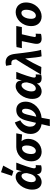

<svg xmlns="http://www.w3.org/2000/svg" viewBox="1396 -2240 1019 3852"><g transform="rotate(-90 1906.0 -313.5)"><path d="M182 12C233 12 298 -16 335 -81H339C339 -78 338 -76 338 -74C344 -11 383 12 444 12C472 12 495 8 516 1L520 -108C511 -106 503 -104 490 -104C471 -104 456 -114 456 -138C456 -188 517 -364 570 -497H428L398 -392H394C397 -478 347 -509 279 -509C159 -509 28 -356 28 -176C28 -60 84 12 182 12ZM237 -105C202 -105 178 -131 178 -191C178 -296 247 -392 300 -392C340 -392 360 -360 360 -284L340 -206C323 -149 280 -105 237 -105ZM400 -555 510 -759 378 -803 305 -584Z M788 12C938 12 1047 -110 1047 -256C1047 -314 1030 -359 1002 -387V-391C1048 -389 1086 -385 1135 -380L1158 -497H882C746 -497 596 -388 596 -190C596 -61 680 12 788 12ZM804 -104C770 -104 742 -133 742 -193C742 -305 793 -382 861 -382C897 -382 914 -343 914 -290C914 -178 861 -104 804 -104Z M1535 -283C1556 -362 1575 -382 1607 -382C1635 -382 1651 -357 1651 -308C1651 -196 1577 -107 1491 -96C1505 -160 1520 -224 1535 -283ZM1302 176H1439C1447 131 1457 73 1469 11C1647 -2 1793 -140 1793 -311C1793 -427 1727 -497 1627 -497C1509 -497 1444 -424 1409 -276L1368 -101C1319 -116 1291 -155 1291 -220C1291 -297 1343 -382 1419 -416L1376 -526C1246 -477 1145 -361 1145 -208C1145 -72 1241 -2 1341 10Z M2002 12C2053 12 2118 -16 2155 -81H2159C2159 -78 2158 -76 2158 -74C2164 -11 2203 12 2264 12C2292 12 2315 8 2336 1L2340 -108C2331 -106 2323 -104 2310 -104C2291 -104 2276 -114 2276 -138C2276 -188 2337 -364 2390 -497H2248L2218 -392H2214C2217 -478 2167 -509 2099 -509C1979 -509 1848 -356 1848 -176C1848 -60 1904 12 2002 12ZM2057 -105C2022 -105 1998 -131 1998 -191C1998 -296 2067 -392 2120 -392C2160 -392 2180 -360 2180 -284L2160 -206C2143 -149 2100 -105 2057 -105Z M2703 11 2833 0C2808 -64 2775 -314 2753 -514C2738 -652 2684 -711 2579 -711C2563 -711 2535 -707 2512 -701L2532 -592C2545 -595 2551 -597 2560 -597C2617 -597 2634 -570 2639 -521C2640 -514 2640 -507 2641 -500C2536 -340 2438 -170 2337 0L2487 6C2539 -106 2596 -214 2659 -318C2673 -165 2687 -27 2703 11Z M3058 12C3099 12 3131 5 3153 -1L3157 -108C3144 -105 3133 -104 3115 -104C3101 -104 3090 -110 3090 -128C3090 -147 3111 -245 3145 -385H3289L3311 -497H2959L2888 -492L2867 -385H3007L2960 -152C2955 -126 2953 -107 2953 -89C2953 -26 2983 12 3058 12Z M3503 12C3640 12 3783 -112 3783 -304C3783 -427 3705 -509 3588 -509C3452 -509 3309 -386 3309 -194C3309 -70 3386 12 3503 12ZM3519 -104C3476 -104 3455 -139 3455 -196C3455 -309 3508 -394 3572 -394C3615 -394 3637 -358 3637 -301C3637 -188 3583 -104 3519 -104Z"/></g></svg>

Font: Source Sans Pro
Style: Bold Italic
Weight: 700
Italic angle: -11°
Designer: Paul D. Hunt
Foundry: Adobe Systems Incorporated
Version: Version 3.006;hotconv 1.0.111;makeotfexe 2.5.65597